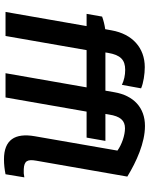

<svg xmlns="http://www.w3.org/2000/svg" viewBox="91 -850 767 990"><g transform="rotate(90 475.0 -355.5)"><path d="M66 -498 52 -418H115L42 0H166L239 -418H431L358 0H483L556 -418H690L707 -515H568L571 -533C580 -592 602 -616 642 -616C678 -616 727 -599 757 -577L683 -151C665 -48 702 8 802 8C829 8 854 5 879 0L895 -97C881 -94 868 -93 853 -94C810 -96 801 -113 809 -158L891 -628C814 -675 717 -719 630 -719C536 -719 473 -661 456 -561L448 -515H251L253 -528C264 -593 289 -617 341 -617C369 -617 395 -611 418 -600L436 -699C409 -711 362 -718 327 -718C227 -718 156 -654 137 -547L131 -514C109 -511 85 -505 66 -498Z"/></g></svg>

Font: Fixel Display 20240404 SemiBold
Style: Italic
Weight: 600
Italic angle: -10°
Designer: AlfaBravo + MacPaw
Foundry: Kyrylo Tkachov, Marchela Mozhyna, Serhii Makarenko, Maria Weinstein, Zakhar Kryvoshyya
Version: Version 1.211;Glyphs 3.2 (3225)